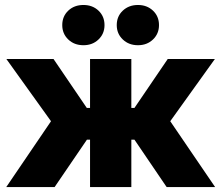

<svg xmlns="http://www.w3.org/2000/svg" viewBox="-20 -763 902 783"><path d="M5.4 0 188 -268.6 5.9 -522.5H198.2L334 -322.8H347.2V-522.5H515.6V-322.8H528.3L664.1 -522.5H856.4L674.3 -268.6L857.4 0H659.7L528.3 -193.4H515.6V0H347.2V-193.4H334.5L202.6 0ZM542.5 -578.6Q505.4 -578.6 480.7 -602.1Q456.1 -625.5 456.1 -660.6Q456.1 -696.3 480.7 -719.5Q505.4 -742.7 542.5 -742.7Q579.6 -742.7 604 -719.5Q628.4 -696.3 628.4 -660.6Q628.4 -625.5 604 -602.1Q579.6 -578.6 542.5 -578.6ZM320.3 -578.6Q282.7 -578.6 258.3 -602.1Q233.9 -625.5 233.9 -660.6Q233.9 -696.3 258.3 -719.5Q282.7 -742.7 320.3 -742.7Q357.4 -742.7 381.8 -719.5Q406.2 -696.3 406.2 -660.6Q406.2 -625.5 381.8 -602.1Q357.4 -578.6 320.3 -578.6Z"/></svg>

Font: Inter 28pt ExtraBold
Style: Regular
Weight: 800
Designer: Rasmus Andersson
Foundry: rsms
Version: Version 4.001;git-66647c0bb